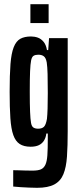

<svg xmlns="http://www.w3.org/2000/svg" viewBox="-20 -692 377 916"><path d="M157 204Q138 204 118.5 203Q99 202 79.5 201Q60 200 43 198V120Q54 120 68.5 120.5Q83 121 100 121.5Q117 122 135 122Q161 122 175 116Q189 110 196.5 94Q204 78 206 48.5Q208 19 208 -29V-55H201Q199 -36 190 -21.5Q181 -7 165.5 0.5Q150 8 126 8Q94 8 74 -5Q54 -18 43.5 -47.5Q33 -77 29.5 -128Q26 -179 26 -254Q26 -335 30 -386.5Q34 -438 45.5 -467Q57 -496 77 -507Q97 -518 128 -518Q145 -518 160.5 -512.5Q176 -507 188 -492.5Q200 -478 204 -453H210L214 -510H303V-66Q303 4 299.5 55Q296 106 282.5 139Q269 172 239 188Q209 204 157 204ZM162 -78Q180 -78 189.5 -87Q199 -96 204 -125Q206 -143 207 -174Q208 -205 208 -248Q208 -304 207 -339Q206 -374 203 -394Q199 -416 189 -423.5Q179 -431 163 -431Q149 -431 140.5 -426Q132 -421 128.5 -404Q125 -387 123.5 -351.5Q122 -316 122 -255Q122 -194 123.5 -158.5Q125 -123 128 -106Q131 -89 139.5 -83.5Q148 -78 162 -78ZM125 -582V-672H212V-582Z"/></svg>

Font: Saira UltraCondensed
Style: Bold
Weight: 700
Width: 1
Designer: Hector Gatti with collaboration of the Omnibus-Type team
Foundry: Omnibus-Type
Version: Version 1.101